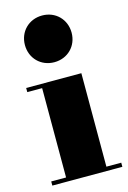

<svg xmlns="http://www.w3.org/2000/svg" viewBox="-117 -817 584 874"><g transform="rotate(-15 175.0 -380.0)"><path d="M62.5 -650C62.5 -587 109.5 -540 172.5 -540C235.5 -540 282.5 -587 282.5 -650C282.5 -713 235.5 -760 172.5 -760C109.5 -760 62.5 -713 62.5 -650ZM17.5 -19.5V0H347.5V-19.5H277.5V-460H17.5V-440.5H87.5V-19.5Z"/></g></svg>

Font: Bodoni* 11pt Fatface
Style: Regular
Weight: 900
Version: Version 2.3